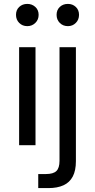

<svg xmlns="http://www.w3.org/2000/svg" viewBox="-20 -744 487 984"><path d="M78 0V-502H162V0ZM120 -610Q95 -610 78.5 -626.5Q62 -643 62 -668Q62 -693 78.5 -708.5Q95 -724 120 -724Q144 -724 161 -708.5Q178 -693 178 -668Q178 -643 161 -626.5Q144 -610 120 -610ZM176 220V148H215Q253 148 269 132.5Q285 117 285 80V-502H369V82Q369 130 353 160.5Q337 191 305.5 205.5Q274 220 228 220ZM328 -610Q303 -610 286.5 -626.5Q270 -643 270 -668Q270 -693 286.5 -708.5Q303 -724 328 -724Q352 -724 368.5 -708.5Q385 -693 385 -668Q385 -643 368.5 -626.5Q352 -610 328 -610Z"/></svg>

Font: DM Sans 16pt
Style: Regular
Weight: 400
Version: Version 4.004;gftools[0.9.30]